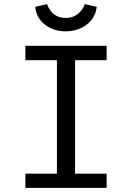

<svg xmlns="http://www.w3.org/2000/svg" viewBox="-20 -911 640 931"><path d="M497 -619H344V-69H497V0H103V-69H256V-619H103V-689H497ZM151 -878 208 -891Q233 -824 298 -824Q332 -824 356 -842Q380 -860 391 -891L449 -878Q443 -824 400 -791.5Q357 -759 298 -759Q240 -759 198 -791.5Q156 -824 151 -878Z"/></svg>

Font: FiraDG Mono
Style: Regular
Weight: 400
Designer: Carrois Corporate & Edenspiekermann AG
Foundry: Carrois Corporate GbR & Edenspiekermann AG
Version: Version 3.206